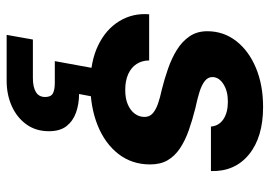

<svg xmlns="http://www.w3.org/2000/svg" viewBox="-137 -411 812 578"><g transform="rotate(90 269.0 -122.0)"><path d="M234 12Q165 12 116.5 -11.5Q68 -35 43.5 -75.5Q19 -116 23 -165H162Q162 -144 172.5 -127.5Q183 -111 203 -102Q223 -93 251 -93Q277 -93 295 -101Q313 -109 322.5 -122Q332 -135 332 -151Q332 -166 321.5 -175.5Q311 -185 292.5 -191.5Q274 -198 250 -203Q218 -211 186.5 -222Q155 -233 130 -248.5Q105 -264 89.5 -286.5Q74 -309 74 -340Q74 -389 103.5 -427Q133 -465 184.5 -486.5Q236 -508 302 -508Q393 -508 445 -465.5Q497 -423 495 -351H361Q359 -375 339 -388.5Q319 -402 286 -402Q254 -402 233 -388.5Q212 -375 212 -355Q212 -342 224 -332.5Q236 -323 257 -316.5Q278 -310 306 -304Q342 -295 373 -284Q404 -273 427 -257.5Q450 -242 462.5 -220.5Q475 -199 475 -168Q475 -113 443.5 -72.5Q412 -32 357.5 -10Q303 12 234 12ZM85 264 99 185H215Q242 185 257 176Q272 167 272 148Q272 131 261.5 125Q251 119 229 119H164L187 -7H273L263 46Q293 46 318.5 55Q344 64 359.5 83.5Q375 103 375 137Q375 176 354.5 204.5Q334 233 299.5 248.5Q265 264 223 264Z"/></g></svg>

Font: DM Sans 24pt ExtraBold
Style: Italic
Weight: 800
Italic angle: -10°
Designer: Colophon Foundry, Jonny Pinhorn
Foundry: Colophon Foundry
Version: Version 4.004;gftools[0.9.30]